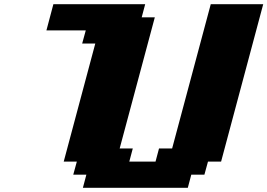

<svg xmlns="http://www.w3.org/2000/svg" viewBox="-20 -895 1274 915"><path d="M375 0H875L891.6 -62.5H954.1L971.2 -125H1033.7L1234.4 -875H984.4L800.3 -187.5H737.8L721.2 -125H596.2L612.8 -187.5H550.3Q578.1 -291.5 634 -499.8Q689.9 -708 717.8 -812.5H655.3L671.9 -875H234.4Q229 -854 217.8 -812.5Q206.5 -771 201.2 -750H388.7L371.6 -687.5H434.1L283.7 -125H346.2L329.1 -62.5H391.6Z"/></svg>

Font: Faithful 32x
Style: BoldOblique
Weight: 400
Foundry: Faithful Resource Pack
Version: Version 1.0; January 27, 2023